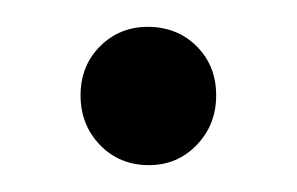

<svg xmlns="http://www.w3.org/2000/svg" viewBox="-20 -118 221 143"><path d="M91 5Q69 5 54.5 -10Q40 -25 40 -47Q40 -69 54.5 -83.5Q69 -98 90 -98Q112 -98 126.5 -83.5Q141 -69 141 -47Q141 -25 126.5 -10Q112 5 91 5Z"/></svg>

Font: DM Sans 24pt Light
Style: Regular
Weight: 300
Designer: Colophon Foundry, Jonny Pinhorn
Foundry: Colophon Foundry
Version: Version 4.004;gftools[0.9.30]